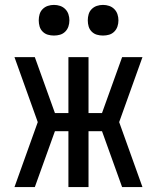

<svg xmlns="http://www.w3.org/2000/svg" viewBox="-20 -763 640 783"><path d="M39 0 134 -265 39 -530H122L204 -302H259V-530H341V-302H396L478 -530H561L466 -265L561 0H478L396 -228H341V0H259V-228H204L122 0ZM400 -618Q387 -618 375 -621.5Q363 -625 354 -634Q345 -643 341.5 -655Q338 -667 338 -680Q338 -693 341.5 -705Q345 -717 354 -726Q363 -735 375 -739Q387 -743 400 -743Q413 -743 425 -739Q437 -735 446 -726Q455 -717 459 -705Q463 -693 463 -680Q463 -667 459 -655Q455 -643 446 -634Q437 -625 425 -621.5Q413 -618 400 -618ZM200 -618Q187 -618 175 -621.5Q163 -625 154 -634Q145 -643 141.5 -655Q138 -667 138 -680Q138 -693 141.5 -705Q145 -717 154 -726Q163 -735 175 -739Q187 -743 200 -743Q213 -743 225 -739Q237 -735 246 -726Q255 -717 259 -705Q263 -693 263 -680Q263 -667 259 -655Q255 -643 246 -634Q237 -625 225 -621.5Q213 -618 200 -618Z"/></svg>

Font: Iosevka Mono
Style: Regular
Weight: 400
Designer: Belleve Invis
Foundry: Belleve Invis
Version: Version 11.1.1